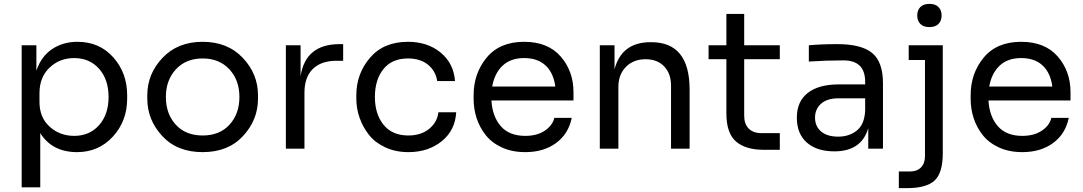

<svg xmlns="http://www.w3.org/2000/svg" viewBox="-20 -768 5595 992"><path d="M188 200H92V-534H168V-403Q193 -477 249.5 -514.5Q306 -552 380 -552Q494 -552 565.5 -471.5Q637 -391 637 -276V-258Q637 -143 563.5 -62.5Q490 18 378 18Q250 18 188 -80ZM363 -66Q443 -66 492 -121.5Q541 -177 541 -267Q541 -357 492 -412.5Q443 -468 363 -468Q288 -468 236 -418.5Q184 -369 184 -287V-241Q184 -161 236.5 -113.5Q289 -66 363 -66Z M741 -258V-276Q741 -386 819.5 -469Q898 -552 1027 -552Q1156 -552 1234.5 -469Q1313 -386 1313 -276V-258Q1313 -149 1236 -65.5Q1159 18 1027 18Q895 18 818 -65.5Q741 -149 741 -258ZM888 -124Q939 -68 1027 -68Q1115 -68 1166 -124Q1217 -180 1217 -267Q1217 -354 1165 -410Q1113 -466 1027 -466Q941 -466 889 -410Q837 -354 837 -267Q837 -180 888 -124Z M1553 0H1457V-534H1533V-374Q1558 -540 1735 -540H1753V-454H1719Q1639 -454 1596 -411.5Q1553 -369 1553 -289Z M2090 18Q2024 18 1971 -6.5Q1918 -31 1886.5 -71Q1855 -111 1838 -159Q1821 -207 1821 -258V-276Q1821 -387 1891.5 -469.5Q1962 -552 2088 -552Q2189 -552 2256.5 -496.5Q2324 -441 2331 -349H2239Q2231 -401 2191.5 -433.5Q2152 -466 2088 -466Q2005 -466 1961 -411Q1917 -356 1917 -267Q1917 -179 1961.5 -123.5Q2006 -68 2090 -68Q2155 -68 2197 -102Q2239 -136 2245 -188H2337Q2332 -95 2262.5 -38.5Q2193 18 2090 18Z M2694 18Q2626 18 2573.5 -6Q2521 -30 2489.5 -70Q2458 -110 2442.5 -157.5Q2427 -205 2427 -258V-276Q2427 -389 2494.5 -470.5Q2562 -552 2688 -552Q2811 -552 2877 -476Q2943 -400 2943 -292V-249H2519Q2524 -166 2567.5 -116Q2611 -66 2694 -66Q2755 -66 2795 -93Q2835 -120 2844 -159H2934Q2917 -76 2853 -29Q2789 18 2694 18ZM2523 -321H2849Q2840 -391 2799 -429.5Q2758 -468 2688 -468Q2618 -468 2576.5 -428.5Q2535 -389 2523 -321Z M3175 0H3079V-534H3155V-410Q3192 -550 3341 -550H3345Q3543 -550 3543 -305V0H3447V-325Q3447 -388 3411.5 -425Q3376 -462 3316 -462Q3253 -462 3214 -422.5Q3175 -383 3175 -319Z M4009 6H3927Q3832 6 3782.5 -37Q3733 -80 3733 -182V-462H3641V-534H3733V-696H3825V-534H4009V-462H3825V-170Q3825 -127 3848.5 -103.5Q3872 -80 3915 -80H4009Z M4291 14Q4200 14 4148.5 -31.5Q4097 -77 4097 -160Q4097 -244 4153.5 -288Q4210 -332 4315 -332H4450V-345Q4450 -456 4338 -456Q4247 -456 4159 -450V-534Q4223 -540 4306 -540Q4431 -540 4486.5 -494Q4542 -448 4542 -338V0H4466V-106Q4431 14 4291 14ZM4450 -198V-260H4311Q4254 -260 4222.5 -232.5Q4191 -205 4191 -160Q4191 -115 4222.5 -88.5Q4254 -62 4311 -62Q4368 -62 4407.5 -94Q4447 -126 4450 -198Z M4829 -644.5Q4813 -628 4782 -628Q4751 -628 4735 -644.5Q4719 -661 4719 -688Q4719 -715 4735 -731.5Q4751 -748 4782 -748Q4813 -748 4829 -731.5Q4845 -715 4845 -688Q4845 -661 4829 -644.5ZM4666 204H4624V118H4680Q4718 118 4738.5 97Q4759 76 4759 39V-458H4675V-534H4851V25Q4851 125 4809 164.5Q4767 204 4666 204Z M5262 18Q5194 18 5141.5 -6Q5089 -30 5057.5 -70Q5026 -110 5010.5 -157.5Q4995 -205 4995 -258V-276Q4995 -389 5062.5 -470.5Q5130 -552 5256 -552Q5379 -552 5445 -476Q5511 -400 5511 -292V-249H5087Q5092 -166 5135.5 -116Q5179 -66 5262 -66Q5323 -66 5363 -93Q5403 -120 5412 -159H5502Q5485 -76 5421 -29Q5357 18 5262 18ZM5091 -321H5417Q5408 -391 5367 -429.5Q5326 -468 5256 -468Q5186 -468 5144.5 -428.5Q5103 -389 5091 -321Z"/></svg>

Font: Sora
Style: Regular
Weight: 400
Designer: Jonathan Barnbrook, Julián Moncada
Foundry: Barnbrook Fonts
Version: Version 2.000